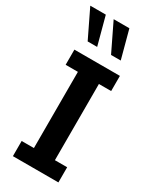

<svg xmlns="http://www.w3.org/2000/svg" viewBox="-210 -855 735 910"><g transform="rotate(30 157.5 -400.5)"><path d="M35 0V-83H102V-500H35V-583H284V-500H217V-83H284V0ZM198 -648 124 -801H210L251 -648ZM70 -648 -4 -801H81L122 -648Z"/></g></svg>

Font: Rokkitt SemiBold
Style: Regular
Weight: 600
Designer: Vernon Adams
Foundry: Vernon Adams
Version: Version 3.103